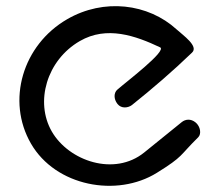

<svg xmlns="http://www.w3.org/2000/svg" viewBox="-20 -605 717 627"><path d="M627.4 -156.8C638.1 -167.3 634.9 -191.6 618.9 -205C602.8 -218.4 585.1 -215.6 573.5 -206.2L450.9 -107C353.6 -28.3 205 -78.9 149.2 -175.5C93.5 -272.1 132.4 -408.4 240.8 -471C328.7 -521.7 422.5 -488.4 502.9 -450.4C526.5 -439.2 389.9 -336 362.9 -312C351.6 -302 350.7 -282 363.6 -265.6C376.5 -249.1 399 -252.8 410.9 -262C478.7 -316.2 544.4 -372.8 606.9 -433C629.9 -454 577.7 -489.8 556.9 -508.8C463.8 -593.9 318.8 -611.3 199.6 -542.4C53.6 -458.1 0.3 -276 81.1 -136.1C161.8 3.7 361.9 40.4 492.2 -40.6C580.7 -95.6 564.6 -95 627.4 -156.8Z"/></svg>

Font: Hi.
Style: Regular
Weight: 400
Designer: Mew Too, Robert Jablonski
Foundry: Cannot Into Space Fonts
Version: Version 1.996